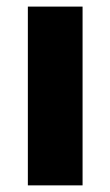

<svg xmlns="http://www.w3.org/2000/svg" viewBox="-20 -559 332 579"><path d="M229 0V-539.1H64V0Z"/></svg>

Font: Winston ExtraBold
Style: Regular
Weight: 800
Designer: Vernon Adams, Kim Jin-seong, David Berlow, Cristiano Sobral
Foundry: The Winston Project Authors
Version: Version 3.004